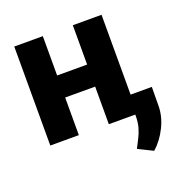

<svg xmlns="http://www.w3.org/2000/svg" viewBox="-131 -644 919 963"><g transform="rotate(-20 328.5 -162.5)"><path d="M414.1 -318.4V-200.7H147.9V-318.4ZM201.2 -528.3V0H48.8V-528.3ZM514.6 -528.3V0H361.3V-528.3ZM627.9 -102.1 627 -2.4Q627 54.2 599.1 110.6Q571.3 167 529.3 203.1L451.2 164.6Q462.4 142.1 474.4 119.4Q486.3 96.7 494.4 69.3Q502.4 42 502.4 5.4V-102.1Z"/></g></svg>

Font: Roboto ExtraBold
Style: Regular
Weight: 800
Designer: Christian Robertson
Foundry: Google
Version: Version 3.009; 2024